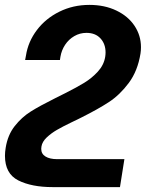

<svg xmlns="http://www.w3.org/2000/svg" viewBox="-49 -558 612 781"><path d="M118.7 47.4Q118.7 67.9 136 78.6Q153.3 89.4 183.6 89.4H457L439 203.1H165.5Q79.6 203.1 25.4 175.8Q-28.8 148.4 -28.8 75.7Q-28.8 60.5 -25.9 43Q-17.6 -8.8 10.7 -44.9Q39.1 -81.1 75.9 -104.2Q112.8 -127.4 174.8 -158.2L203.1 -172.4L216.8 -179.2Q264.2 -203.1 294.4 -221.7Q324.7 -240.2 349.1 -266.8Q373.5 -293.5 378.9 -326.7Q380.4 -336.4 380.4 -344.7Q380.4 -379.4 359.6 -401.9Q338.9 -424.3 302.7 -424.3Q275.9 -424.3 253.2 -411.1Q230.5 -397.9 215.8 -375.7Q201.2 -353.5 196.8 -327.1L194.8 -314H53.2L56.6 -332Q65.4 -388.7 101.1 -435.8Q136.7 -482.9 192.6 -510.5Q248.5 -538.1 314.5 -538.1Q376.5 -538.1 424.3 -515.1Q472.2 -492.2 498.3 -452.9Q524.4 -413.6 524.4 -366.2Q524.4 -352.1 522.5 -340.3Q511.2 -269.5 474.9 -220.7Q438.5 -171.9 394 -142.8Q349.6 -113.8 283.2 -80.6L266.6 -72.3Q250 -64 241.2 -60.1Q205.6 -43 182.4 -29.5Q159.2 -16.1 140.9 1.2Q122.6 18.6 119.6 38.1Q118.7 44.9 118.7 47.4Z"/></svg>

Font: Mardoto
Style: Bold Italic
Weight: 700
Italic angle: -12°
Designer: Christian Robertson, Vahan Hovhannisyan
Foundry: Google
Version: Version 1.000